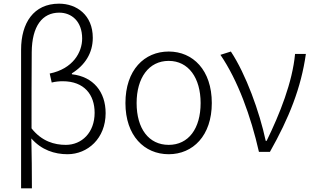

<svg xmlns="http://www.w3.org/2000/svg" viewBox="-20 -828 1711 1047"><path d="M95 199H154C154 105 153 20 151 -73C206 -10 278 13 348 13C458 13 556 -73 556 -211C556 -327 489 -410 372 -423V-428C444 -473 486 -539 486 -622C486 -746 398 -808 302 -808C163 -808 95 -702 95 -557ZM339 -38C277 -38 208 -57 152 -128C152 -268 152 -404 153 -543C154 -686 211 -759 303 -759C370 -759 428 -712 428 -618C428 -543 378 -453 251 -427L262 -378C282 -383 303 -385 322 -385C439 -385 496 -312 496 -213C496 -105 426 -38 339 -38Z M900 13C1032 13 1135 -88 1135 -266C1135 -446 1032 -547 900 -547C767 -547 664 -446 664 -266C664 -88 767 13 900 13ZM900 -38C791 -38 725 -127 725 -266C725 -403 791 -496 900 -496C1008 -496 1074 -403 1074 -266C1074 -127 1008 -38 900 -38Z M1392 0H1452C1556 -184 1622 -349 1648 -534H1589C1575 -380 1505 -205 1434 -60H1429C1395 -219 1321 -423 1239 -547L1182 -529C1277 -390 1348 -194 1392 0Z"/></svg>

Font: Noto Sans SC Light
Style: Regular
Weight: 300
Designer: Ryoko NISHIZUKA 西塚涼子 (kana, bopomofo & ideographs); Paul D. Hunt (Latin, Greek & Cyrillic); Sandoll Communications 산돌커뮤니
Foundry: Adobe
Version: Version 2.004;hotconv 1.0.118;makeotfexe 2.5.65603